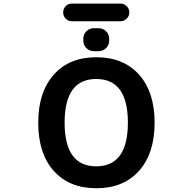

<svg xmlns="http://www.w3.org/2000/svg" viewBox="-20 -1090 1040 1052"><path d="M507.3 -657.2Q334 -657.2 334 -418Q334 -178.7 507.3 -178.7Q680.7 -178.7 680.7 -418Q680.7 -657.2 507.3 -657.2ZM374 -973.6Q353.5 -973.6 339.8 -987.8Q326.2 -1002 326.2 -1022Q326.2 -1042 339.8 -1056.2Q353.5 -1070.3 374 -1070.3H640.6Q660.2 -1070.3 674.3 -1056.2Q688.5 -1042 688.5 -1022Q688.5 -1002 674.3 -987.8Q660.2 -973.6 640.6 -973.6ZM494.1 -809.6Q470.7 -809.6 453.6 -826.2Q436.5 -842.8 436.5 -867.2V-877.9Q436.5 -902.3 453.6 -918.9Q470.7 -935.5 494.1 -935.5H520.5Q543.9 -935.5 561 -918.9Q578.1 -902.3 578.1 -877.9V-867.2Q578.1 -842.8 561 -826.2Q543.9 -809.6 520.5 -809.6ZM275.4 -681.6Q359.4 -776.4 507.8 -776.4Q656.2 -776.4 741.7 -681.2Q827.1 -585.9 827.1 -417.5Q827.1 -249 741.7 -153.8Q656.2 -58.6 507.8 -58.6Q359.4 -58.6 274.4 -153.8Q189.5 -249 189.5 -417.5Q189.5 -585.9 275.4 -681.6Z"/></svg>

Font: Gen Jyuu Gothic Monospace Bold
Style: Bold
Weight: 700
Designer: [Source Han Sans]
Ryoko NISHIZUKA  (kana & ideographs); Paul D. Hunt (Latin, Greek & Cyrillic); Wenlong ZHANG  (bopomofo
Version: Version 1.002.20150607